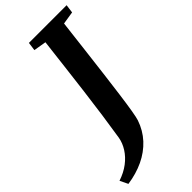

<svg xmlns="http://www.w3.org/2000/svg" viewBox="-373 -802 1028 1028"><g transform="rotate(-45 141.0 -288.0)"><path d="M-69 167.5 -91 122Q-44.5 106.5 -11 81Q22.5 55.5 43 23.2Q63.5 -9 69.5 -43.5Q80.5 -111.5 91.5 -189.5Q102.5 -267.5 113 -351.2Q123.5 -435 133.5 -519Q143.5 -603 153 -683L81.5 -695L88 -743H373.5L367 -695L294.5 -683.5Q284 -596 273.8 -509.5Q263.5 -423 253.8 -344.5Q244 -266 235.5 -202.2Q227 -138.5 219.8 -95.8Q212.5 -53 207.5 -38Q188 20 148.5 62.8Q109 105.5 53.5 131.8Q-2 158 -69 167.5Z"/></g></svg>

Font: Merriweather 24pt
Style: Bold Italic
Weight: 700
Italic angle: -7.8°
Designer: Eben Sorkin
Foundry: Eben Sorkin
Version: Version 2.101